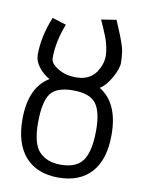

<svg xmlns="http://www.w3.org/2000/svg" viewBox="-84 -800 656 868"><g transform="rotate(10 243.5 -366.0)"><path d="M127.9 -423.3Q98.1 -439.9 77.4 -466.8Q56.6 -493.7 56.6 -522.9Q56.6 -606.9 94.2 -698.2L158.2 -678.2Q125.5 -594.7 125.5 -519.5Q125.5 -499.5 146.5 -483.4Q186 -451.7 244.6 -451.7Q326.2 -451.7 353.5 -530.3Q360.4 -549.3 360.4 -569.3Q360.4 -589.4 355.2 -612.5Q350.1 -635.7 345.2 -648.7Q340.3 -661.6 328.1 -690.4L311 -729L379.9 -739.7L394.5 -705.1Q425.3 -632.8 429.4 -605.2Q433.6 -577.6 433.6 -551.3Q433.6 -524.9 409.4 -481.9Q385.3 -439 358.4 -423.8Q448.2 -369.6 448.2 -223.1Q448.2 -109.9 395 -50.8Q341.8 8.3 243.9 8.3Q146 8.3 92.5 -51.5Q39.1 -111.3 39.1 -223.6Q39.1 -369.1 127.9 -423.3ZM244.1 -50.8Q323.7 -50.8 351.6 -101.6Q376 -146 376 -231.9Q376 -317.9 347.2 -354.7Q318.4 -391.6 242.2 -391.6Q166 -391.6 138.7 -353.5Q111.3 -315.4 111.3 -219.5Q111.3 -123.5 146.5 -87.2Q181.6 -50.8 244.1 -50.8Z"/></g></svg>

Font: News Cycle
Style: Regular
Weight: 500
Version: Version 0.5.2